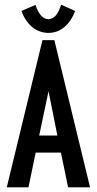

<svg xmlns="http://www.w3.org/2000/svg" viewBox="-20 -803 415 823"><path d="M242 -783C230 -744 213 -721 188 -721C163 -721 146 -742 132 -782L72 -756C95 -693 139 -662 188 -662C236 -662 278 -693 302 -756ZM272 0H366L213 -631H162L9 0H102L133 -149H241ZM188 -412 226 -222H148Z"/></svg>

Font: Inconsolata Condensed
Style: Bold
Weight: 700
Width: 3
Monospace: yes
Designer: Raph Levien, Cyreal, Brenton Simpson
Foundry: Raph Levien, Cyreal, Google
Version: Version 3.100